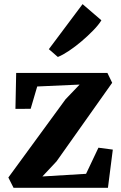

<svg xmlns="http://www.w3.org/2000/svg" viewBox="-20 -888 574 908"><path d="M356.5 -488 156 -479 125 -373.5 53 -373 56.5 -543H488L510.5 -496.5L247.5 -125L180.5 -53.5L387 -66L445.5 -189.5L513.5 -180.5L490.5 0H44L19.5 -48.5L290 -418.5ZM253 -619 211 -655.5 370.5 -868.5 459.5 -792Q446.5 -770.5 421.2 -744.5Q396 -718.5 366 -693Q336 -667.5 306.5 -647.8Q277 -628 254.5 -619Z"/></svg>

Font: Merriweather 48pt
Style: Bold
Weight: 700
Version: Version 2.100